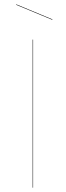

<svg xmlns="http://www.w3.org/2000/svg" viewBox="-20 -862 302 882"><path d="M132 0H130V-680H132ZM221 -773 220 -771 54 -840 55 -842Z"/></svg>

Font: FiraGO Two
Style: Regular
Weight: 100
Designer: bBox Type
Foundry: bBox Type GmbH
Version: Version 1.001